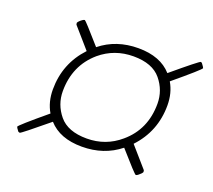

<svg xmlns="http://www.w3.org/2000/svg" viewBox="-82 -705 707 638"><g transform="rotate(20 271.0 -386.5)"><path d="M453 -173Q449 -173 386 -245Q330 -200 252 -200Q174 -200 134 -245Q47 -173 43 -173Q40 -173 37 -175Q28 -187 28 -189Q28 -194 117 -268Q97 -302 97 -346Q97 -438 159 -504L97 -575L96 -581Q97 -584 101 -588Q105 -592 110 -595.5Q115 -599 118 -599Q121 -599 184 -527Q240 -572 318 -572Q396 -572 436 -527Q523 -600 528 -600Q532 -599 533 -597Q542 -585 542 -583Q542 -578 453 -504Q473 -470 473 -426Q473 -334 411 -268L473 -197L474 -191Q473 -188 469 -184Q465 -180 460.5 -176.5Q456 -173 453 -173ZM258 -231Q325 -231 375 -274Q440 -329 440 -420Q440 -467 409.5 -504Q379 -541 312 -541Q245 -541 195 -499Q130 -443 130 -352Q130 -305 160.5 -268Q191 -231 258 -231Z"/></g></svg>

Font: YamahaIndonesia935. App Thin
Style: Italic
Weight: 100
Italic angle: -10°
Designer: Dalton Maag Ltd
Foundry: Dalton Maag Ltd
Version: Version 1.002; January 01, 2024; Regular/Italic